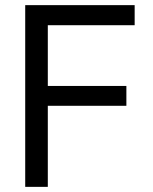

<svg xmlns="http://www.w3.org/2000/svg" viewBox="-20 -727 597 747"><path d="M78.1 -707V0H166V-315.4H471.7V-392.6H166V-628.9H503.9V-707Z"/></svg>

Font: Pretendard Variable
Style: Regular
Weight: 400
Designer: Base glyphs from Inter by Rasmus Andersson; Hangeul glyphs from Noto Sans CJK(Source Han Sans) by Jang Soo-young and Kan
Foundry: Kil Hyung-jin
Version: Version 1.309;Glyphs 3.2 (3225)